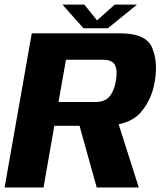

<svg xmlns="http://www.w3.org/2000/svg" viewBox="-31 -821 714 841"><path d="M-10.8 0H159.7L206.9 -269.9H417.3Q533 -269.9 583.9 -327Q634.7 -384.1 647.7 -468.6Q661.2 -552 634.6 -613.5Q608 -675 495.6 -675H108.2ZM392.6 0H576.8L474.4 -321.5L304.9 -314.5ZM225.3 -374.2 258 -559.4H419.1Q461.5 -559.4 473.1 -535.1Q484.6 -510.9 476.4 -466.4Q469 -422.4 448.7 -398.3Q428.5 -374.2 386.5 -374.2ZM334.5 -697.3H441.5L569.3 -800.9H471.6L394.1 -731.7L338.5 -800.9H242.5Z"/></svg>

Font: Anybody Thin
Style: Italic
Weight: 100
Italic angle: -10°
Designer: Tyler Finck
Foundry: Etcetera Type Company
Version: Version 1.114;gftools[0.9.25]